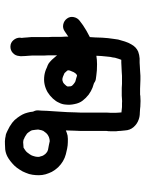

<svg xmlns="http://www.w3.org/2000/svg" viewBox="76 -600 601 794"><g transform="rotate(-90 377.0 -202.5)"><path d="M471.9 -236.9 462.8 -240.8Q458 -243.2 450.8 -245.1Q445.1 -246 441 -245.1Q436.9 -244.1 433.1 -242.2Q427.8 -238.8 424 -234.1Q418.7 -228.8 417.7 -225.9Q416.8 -224.9 416.8 -222.1Q416.8 -218.2 417.7 -211Q418.7 -208.2 419.7 -206.2Q422.1 -202.9 428.5 -197.8Q435 -192.8 437.9 -191.8Q446 -189 451.8 -188Q456.1 -186.1 460.9 -185.1Q461.9 -185.1 462.8 -185.1Q463.8 -185.1 466.7 -187.1Q468.1 -188 470 -189.9Q473.9 -195.2 475.8 -198.1Q478.7 -206.2 482 -212.9Q483 -215.8 483.9 -219.2Q483.9 -221.1 483 -223Q483 -224 483 -224.9Q477.7 -231.2 472.9 -236Q472.9 -236 471.9 -236.9ZM505 -306Q513.7 -302.2 519.9 -295.9L527.1 -289.2Q535.7 -280.1 542.9 -271Q544.8 -269.1 545.8 -267.1Q545.8 -267.1 545.8 -268.1Q545.8 -279.1 545.8 -285.9Q545.8 -292.1 545.8 -302.2Q544.8 -314.1 544.8 -321.8V-339.1Q544.8 -348.2 544.8 -356.8Q544.8 -364 544.8 -371.2Q543.9 -378.9 543.9 -384.9Q543.9 -390.9 542.9 -398.1Q542 -408.2 542 -418.2L542.9 -424Q543.9 -439.8 555.4 -450.4Q566.9 -460.9 582.5 -460.4Q598.1 -460 608.4 -448Q618.7 -436 618.7 -421.1L617.7 -413.9Q617.7 -410.1 618.7 -404.8Q618.7 -398.1 619.7 -390.9Q619.7 -385.1 621.1 -375.1Q621.1 -365 621.1 -355.9Q621.1 -346.8 621.1 -339.1V-321.8Q621.1 -315.1 621.1 -305Q622.1 -294 622.1 -286.8Q622.1 -280.1 622.1 -267.1Q622.1 -257.1 622.1 -249.9Q622.1 -242.2 623 -233.1Q623 -225.9 623 -220.1Q624 -222.1 625.9 -223L645.1 -236Q658 -245.1 673.4 -242Q688.7 -238.8 697.8 -226.4Q707 -213.9 703.8 -198.6Q700.7 -183.2 688.7 -174.1L670 -160.2Q648.9 -145.8 621.1 -131.9Q621.1 -122.8 619.7 -109.8Q618.7 -92.1 618.7 -81.1Q617.7 -68.1 616.8 -57.1Q615.8 -46 613.9 -35Q612 -24.9 611 -14.9Q607.7 -1.9 602.9 12.9Q598.1 27.8 590.9 39.8Q579.9 60 560.7 68.1Q547.7 72.9 532.9 73.9Q523.7 73.9 515.1 73.9Q507.9 73.9 500.7 74.8Q493 74.8 482 75.8Q469.1 77.2 460.9 77.2H445.1Q436.9 77.2 425.4 76.5Q413.9 75.8 407.7 75.8Q401.9 75.8 395.7 75.8Q389.9 75.8 383.7 75.8Q378.9 77.2 367.9 77.2Q357.8 78.2 344.8 77.2Q332.9 77.2 324.7 75.8Q318.9 75.8 308.9 74.8Q293 74.8 280.1 70Q261.9 63.8 248.9 48.9Q236 34.1 235 12.9Q234.1 3.8 233.1 -6.2Q233.1 -14.9 231.7 -23Q231.7 -33.1 231.7 -46Q231.7 -56.1 233.1 -63.8Q233.1 -71 233.1 -81.1Q233.1 -92.1 233.1 -97.8V-114.1Q233.1 -121.8 233.1 -130.5Q233.1 -139.1 233.1 -150.1Q233.1 -161.2 233.1 -172.7Q233.1 -184.2 234.1 -197.1Q235 -208.2 235 -226.9Q235 -228.8 235 -231.2Q225.9 -226.9 213.9 -224Q200 -222.1 186.1 -223Q174.1 -223 159.7 -225.9Q146.8 -228.8 136.7 -231.2Q121.8 -235 107.9 -243.2Q95 -250.8 83 -262.8Q71 -275.8 63.8 -289.2Q58 -301.2 53.7 -315.1Q49.9 -329 49.9 -342.9Q49.9 -355.9 51.8 -368.8Q53.7 -383.2 60 -397.1Q64.7 -410.1 72.9 -422.1Q80.1 -434.1 89.7 -444.1Q98.8 -453.2 108.4 -460.7Q118 -468.1 127.1 -472.9Q141 -480.1 156.8 -482Q166.9 -483 177.9 -483Q190.9 -483.9 202.9 -482L212 -480.1Q215.8 -480.1 221.1 -478.2Q224 -477.2 226.9 -475.8L233.1 -472.9Q241.7 -469.1 250.8 -463.8Q259 -459 266.7 -453.2Q278.7 -444.1 287.8 -431.2Q295.9 -420.1 300.7 -411Q306 -401 308.9 -389Q311.8 -378.9 312.7 -367.9Q313.7 -365.9 313.7 -365Q318.9 -354.9 318 -344.8L317 -331.9Q316.1 -319.9 316.1 -307.9Q315.1 -295.9 314.4 -282.5Q313.7 -269.1 312.7 -256.1Q311.8 -243.2 310.8 -224.9Q309.8 -203.8 309.8 -191.8Q308.9 -180.8 308.9 -170.5Q308.9 -160.2 308.9 -151.1Q308.9 -140 308.9 -131.9Q308.9 -124.2 308.9 -114.1V-97.8Q308.9 -89.2 308.9 -80.1Q308.9 -70 308.9 -61.9Q307.9 -54.2 307.9 -44.1Q307.9 -34.1 307.9 -26.9Q308.9 -15.8 308.9 -10.1Q308.9 -4.8 309.8 -1Q310.8 -1 312.7 -1Q323.7 0 331.9 1Q336.7 1 347.7 1Q356.8 1.9 364 1Q371.7 1 378.9 0Q388 0 395.7 0Q403.8 0 411 0Q416.8 0 427.8 1Q437.9 1 445.1 1H460.9Q465.7 1 475.8 0Q487.8 -1 496.9 -1Q506 -1.9 515.1 -1.9Q520.9 -1.9 527.1 -1.9Q529 -7.2 530.9 -12Q533.8 -21.1 535.7 -27.8Q536.7 -37.9 539.1 -47Q540 -56.1 541 -65Q542 -73.9 542.9 -84.9Q542.9 -93 543.9 -105Q527.1 -102.2 508.9 -102.2Q481.1 -102.2 463.8 -105L448.9 -107Q439.8 -107.9 431.7 -114.1Q430.7 -114.1 429.7 -115.1Q423 -117 412 -120.9Q398.1 -126.1 382.7 -137.2Q367.9 -149.2 358.8 -161.2Q347.7 -175.1 343.9 -196.2Q340 -213.9 342 -231.2Q342.9 -247 350.1 -260Q354.9 -271.9 366.9 -284.9Q378.9 -297.8 393.8 -307Q410.1 -316.1 426.9 -319.4Q443.6 -322.8 463.8 -319.9Q481.1 -317 495 -309.8ZM196.6 -406.2 190.9 -407.2Q186.1 -408.2 179.9 -407.2Q172.7 -407.2 165 -406.2Q164 -406.2 164 -406.2Q158.8 -402.9 153.7 -399.5Q148.7 -396.2 144.8 -391.8Q141 -387.1 136.7 -380.8Q131.9 -374.1 130 -367.9Q128.1 -363.1 127.1 -357.8Q125.7 -351.1 125.7 -344.8Q125.7 -340 128.1 -334.8Q129 -329 131.9 -324.2Q133.8 -320.9 137.6 -316.1Q142.9 -310.8 147.7 -307.9Q151.1 -306 154.9 -305Q163.1 -303.1 175.1 -301.2Q184.7 -298.8 190.9 -297.8Q194.7 -297.8 199 -298.8Q203.8 -300.2 207.7 -301.2Q211 -303.1 216.8 -306Q221.1 -308.9 224 -312.2Q227.8 -317 233.1 -324.2Q235 -328.1 236 -331.9Q237.9 -340 238.8 -345.8Q238.8 -351.1 237.9 -355.9Q236.9 -364 236 -369.8Q235 -374.1 233.1 -377Q230.7 -380.8 226.9 -386.1Q224 -389.9 222.1 -391.8Q215.8 -396.2 211 -399Q206.7 -401.9 202.9 -402.9Z"/></g></svg>

Font: Namteng
Style: Regular
Weight: 400
Designer: Khon Soe Zaw Thu
Foundry: MPUA
Version: Version 1.03 June 17, 2016